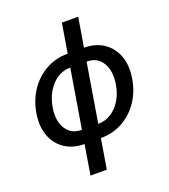

<svg xmlns="http://www.w3.org/2000/svg" viewBox="-164 -845 1024 1165"><g transform="rotate(-20 348.0 -262.0)"><path d="M249.5 11.7Q176.3 11.7 124 -22.9Q71.8 -57.6 48.6 -119.4Q25.4 -181.2 38.6 -262.7Q52.2 -344.7 94.7 -407Q137.2 -469.2 200.7 -503.9Q264.2 -538.6 340.8 -538.6H445.8Q519.5 -538.6 571.5 -503.9Q623.5 -469.2 647 -407Q670.4 -344.7 656.7 -262.7Q643.6 -181.2 601.1 -119.4Q558.6 -57.6 495.4 -22.9Q432.1 11.7 355 11.7ZM263.7 -74.7H369.1Q416 -74.7 454.1 -99.4Q492.2 -124 517.6 -166.5Q543 -209 551.8 -262.7Q561 -317.4 549.8 -360.6Q538.6 -403.8 509 -429Q479.5 -454.1 432.1 -454.1H327.1Q280.3 -454.1 241.9 -429Q203.6 -403.8 178 -360.6Q152.3 -317.4 143.6 -262.7Q134.3 -209 145.8 -166.5Q157.2 -124 187.3 -99.4Q217.3 -74.7 263.7 -74.7ZM217.8 204.1 372.1 -727.5H477.5L323.2 204.1Z"/></g></svg>

Font: Inter 24pt Medium
Style: Italic
Weight: 500
Italic angle: -9.3988°
Designer: Rasmus Andersson
Foundry: rsms
Version: Version 4.001;git-66647c0bb